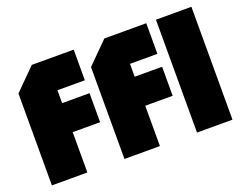

<svg xmlns="http://www.w3.org/2000/svg" viewBox="-109 -910 1418 1119"><g transform="rotate(-20 600.0 -350.0)"><path d="M40 0V-570L170 -700H430V-510H260V-430H430V-250H260V0ZM490 0V-570L620 -700H880V-510H710V-430H880V-250H710V0ZM940 0V-700H1160V0Z"/></g></svg>

Font: Tektur Black
Style: Regular
Weight: 900
Designer: Adam Jagosz
Foundry: Adam Jagosz
Version: Version 1.005;gftools[0.9.30]